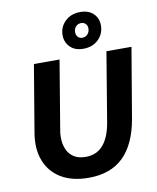

<svg xmlns="http://www.w3.org/2000/svg" viewBox="-96 -959 854 1045"><g transform="rotate(-10 331.0 -436.5)"><path d="M310 11.7Q219.2 11.7 158.3 -24.6Q97.5 -60.8 71.7 -127.1Q45.8 -193.3 60.8 -281.7L122.5 -650H264.2L200 -265Q195.8 -240 198.3 -211.7Q200.8 -183.3 212.9 -158.8Q225 -134.2 249.6 -118.8Q274.2 -103.3 313.3 -103.3Q374.2 -103.3 410.4 -145.8Q446.7 -188.3 460 -269.2L523.3 -650H661.7L596.7 -265Q573.3 -127.5 502.5 -57.9Q431.7 11.7 310 11.7ZM402.5 -685Q355.8 -685 329.6 -711.7Q303.3 -738.3 303.3 -776.7Q303.3 -822.5 335.8 -853.8Q368.3 -885 419.2 -885Q465.8 -885 492.1 -859.2Q518.3 -833.3 518.3 -794.2Q518.3 -748.3 486.3 -716.7Q454.2 -685 402.5 -685ZM407.5 -745Q425 -745 436.7 -757.9Q448.3 -770.8 448.3 -789.2Q448.3 -805 438.8 -815Q429.2 -825 414.2 -825Q395.8 -825 384.6 -812.5Q373.3 -800 373.3 -781.7Q373.3 -765.8 382.5 -755.4Q391.7 -745 407.5 -745Z"/></g></svg>

Font: Familjen Grotesk
Style: Bold Italic
Weight: 700
Italic angle: -9.46201°
Designer: Anders Wikstroem, Jonas Baeckman, Matilda Gysing, Kristian Moeller
Foundry: Familjen STHLM AB
Version: Version 2.002; ttfautohint (v1.8.4.7-5d5b)